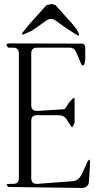

<svg xmlns="http://www.w3.org/2000/svg" viewBox="-20 -973 540 969"><path d="M390.6 -752.9Q408.2 -752.9 410.2 -735.4V-670.9L406.2 -649.4Q396.5 -634.8 389.6 -650.4L372.1 -692.4L359.4 -718.8Q349.6 -732.4 332 -732.4H166Q137.7 -732.4 137.7 -703.1V-442.4Q137.7 -413.1 167 -413.1L305.7 -421.9L315.4 -434.6L326.2 -452.1L345.7 -474.6Q355.5 -485.4 356.4 -470.7V-457V-444.3V-393.6V-353.5L348.6 -336.9Q343.8 -325.2 337.9 -336.9L319.3 -366.2Q304.7 -391.6 275.4 -391.6H167Q137.7 -391.6 137.7 -362.3V-74.2Q137.7 -44.9 167 -44.9L347.7 -58.6Q376 -60.5 392.6 -93.8L406.2 -123L422.9 -160.2Q435.5 -175.8 433.6 -155.3V-134.8L431.6 -99.6L429.7 -69.3L428.7 -56.6L426.8 -43.9Q416 -24.4 394.5 -24.4L23.4 -29.3Q1 -44.9 29.3 -44.9H45.9Q75.2 -44.9 75.2 -73.2V-703.1Q75.2 -732.4 45.9 -732.4H21.5Q1 -753.9 30.3 -753.9ZM241.2 -953.1 259.8 -947.3 340.8 -857.4 367.2 -825.2 375 -810.5Q387.7 -784.2 363.3 -799.8L315.4 -830.1L260.7 -869.1Q237.3 -885.7 213.9 -869.1L141.6 -818.4L106.4 -802.7Q80.1 -791 97.7 -813.5L133.8 -857.4L214.8 -947.3Z"/></svg>

Font: B2 Hana
Style: Regular
Weight: 500
Version: 2020-08-05; (max)